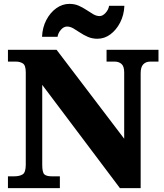

<svg xmlns="http://www.w3.org/2000/svg" viewBox="-20 -971 846 991"><path d="M21 0V-61H54Q81 -61 97 -71Q113 -81 113 -121V-597Q113 -634 98 -643.5Q83 -653 63 -653H21V-714H272L621 -255V-597Q621 -629 607 -641Q593 -653 573 -653H530V-714H798V-653H755Q733 -653 719.5 -639Q706 -625 706 -593V0H599L198 -533V-121Q198 -81 209 -71Q220 -61 246 -61H289V0ZM483 -771Q456 -771 434 -780.5Q412 -790 393.5 -802.5Q375 -815 358.5 -824.5Q342 -834 326 -834Q309 -834 294.5 -817.5Q280 -801 277 -781H197Q199 -829 219 -867.5Q239 -906 270.5 -928.5Q302 -951 338 -951Q365 -951 386.5 -941.5Q408 -932 426.5 -919.5Q445 -907 461.5 -897.5Q478 -888 494 -888Q510 -888 525 -904.5Q540 -921 543 -941H622Q620 -893 600 -854.5Q580 -816 549.5 -793.5Q519 -771 483 -771Z"/></svg>

Font: Noto Serif Myanmar Black
Style: Regular
Weight: 900
Designer: Ben Mitchell and the Monotype Design Team
Foundry: Monotype Imaging Inc.
Version: Version 2.106; ttfautohint (v1.8.4.7-5d5b)